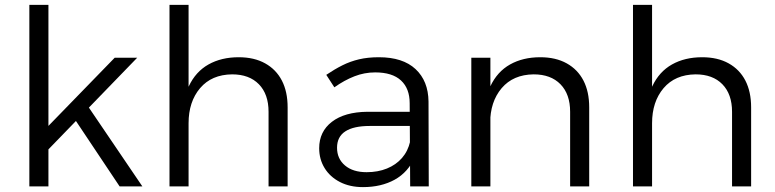

<svg xmlns="http://www.w3.org/2000/svg" viewBox="-20 -762 3170 785"><path d="M100 -742H178V0H100ZM449 -526H541L170 -143V-239ZM334 -336 562 0H469L276 -289Z M1078 -305Q1078 -377 1038.5 -417.5Q999 -458 929 -458Q845 -457 798 -401.5Q751 -346 751 -258H724Q724 -350 752 -409.5Q780 -469 832.5 -498.5Q885 -528 956 -528Q1019 -528 1064 -503Q1109 -478 1132.5 -432.5Q1156 -387 1156 -323V0H1078ZM673 -742H751V0H673Z M1492 -247Q1426 -247 1392 -225Q1358 -203 1358 -158Q1358 -113 1390.5 -85.5Q1423 -58 1479 -58Q1525 -58 1562 -73Q1599 -88 1623.5 -116Q1648 -144 1657 -184L1677 -121Q1649 -58 1594 -27.5Q1539 3 1464 3Q1410 3 1369.5 -18Q1329 -39 1307 -75Q1285 -111 1285 -156Q1285 -224 1337 -264Q1389 -304 1482 -305H1669V-247ZM1655 -340Q1655 -400 1619.5 -433Q1584 -466 1514 -466Q1470 -466 1429 -450Q1388 -434 1347 -405L1314 -456Q1348 -479 1380 -495Q1412 -511 1448 -519.5Q1484 -528 1529 -528Q1627 -528 1679 -479.5Q1731 -431 1732 -347L1733 0H1657Z M2311 -305Q2311 -377 2271.5 -417.5Q2232 -458 2162 -458Q2078 -457 2031 -401.5Q1984 -346 1984 -258H1957Q1957 -350 1985 -409.5Q2013 -469 2065.5 -498.5Q2118 -528 2189 -528Q2252 -528 2297 -503Q2342 -478 2365.5 -432.5Q2389 -387 2389 -323V0H2311ZM1907 -526H1985V0H1907Z M2973 -305Q2973 -377 2933.5 -417.5Q2894 -458 2824 -458Q2740 -457 2693 -401.5Q2646 -346 2646 -258H2619Q2619 -350 2647 -409.5Q2675 -469 2727.5 -498.5Q2780 -528 2851 -528Q2914 -528 2959 -503Q3004 -478 3027.5 -432.5Q3051 -387 3051 -323V0H2973ZM2568 -742H2646V0H2568Z"/></svg>

Font: Alexandria Light
Style: Regular
Weight: 300
Designer: Mohamed Gaber
Foundry: Kief Type Foundry
Version: Version 5.100